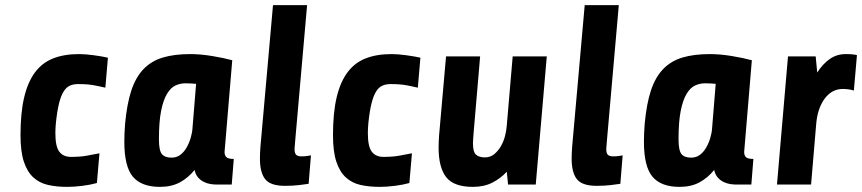

<svg xmlns="http://www.w3.org/2000/svg" viewBox="-20 -720 3363 749"><path d="M358 -6Q333 1 301 5Q269 9 242 9Q201 9 167.5 1.5Q134 -6 110 -28Q86 -50 73 -89.5Q60 -129 60 -193Q60 -279 74 -339Q88 -399 116 -437Q144 -475 187 -492Q230 -509 288 -509Q313 -509 346 -504.5Q379 -500 401 -495L391 -378Q377 -381 366 -383.5Q355 -386 343 -388Q331 -390 317 -391Q303 -392 284 -392Q267 -392 253 -386Q239 -380 228.5 -363.5Q218 -347 210.5 -317.5Q203 -288 198 -240Q197 -229 196.5 -219.5Q196 -210 196 -201Q196 -148 211.5 -128Q227 -108 257 -108Q295 -108 320.5 -113Q346 -118 368 -122Z M468 -237Q475 -314 492 -366Q509 -418 539.5 -450Q570 -482 615 -495.5Q660 -509 722 -509Q762 -509 807.5 -501.5Q853 -494 886 -485L856 -127Q856 -114 863 -107Q870 -100 892 -100L884 0H826Q815 0 801.5 -2Q788 -4 775 -10.5Q762 -17 752.5 -28Q743 -39 739 -57Q714 -26 681.5 -8.5Q649 9 604 9Q532 9 498.5 -30.5Q465 -70 465 -167Q465 -200 468 -237ZM649 -105Q669 -105 683.5 -116Q698 -127 708 -144.5Q718 -162 724 -182.5Q730 -203 731 -221L745 -393Q734 -394 723 -394.5Q712 -395 703 -395Q683 -395 664.5 -386.5Q646 -378 631.5 -354Q617 -330 608.5 -287.5Q600 -245 600 -177Q600 -133 611.5 -119Q623 -105 649 -105Z M1184 -3Q1173 -1 1147 2Q1121 5 1092 5Q1035 5 1014.5 -21Q994 -47 994 -101Q994 -112 994.5 -123.5Q995 -135 996 -148L1045 -700H1178L1132 -176Q1129 -146 1129 -139Q1129 -123 1135 -116.5Q1141 -110 1157 -110Q1168 -110 1178.5 -111.5Q1189 -113 1193 -114Z M1577 -6Q1552 1 1520 5Q1488 9 1461 9Q1420 9 1386.5 1.5Q1353 -6 1329 -28Q1305 -50 1292 -89.5Q1279 -129 1279 -193Q1279 -279 1293 -339Q1307 -399 1335 -437Q1363 -475 1406 -492Q1449 -509 1507 -509Q1532 -509 1565 -504.5Q1598 -500 1620 -495L1610 -378Q1596 -381 1585 -383.5Q1574 -386 1562 -388Q1550 -390 1536 -391Q1522 -392 1503 -392Q1486 -392 1472 -386Q1458 -380 1447.5 -363.5Q1437 -347 1429.5 -317.5Q1422 -288 1417 -240Q1416 -229 1415.5 -219.5Q1415 -210 1415 -201Q1415 -148 1430.5 -128Q1446 -108 1476 -108Q1514 -108 1539.5 -113Q1565 -118 1587 -122Z M1853 -500 1828 -207Q1827 -193 1826 -180.5Q1825 -168 1825 -162Q1825 -127 1837 -116.5Q1849 -106 1872 -106Q1893 -106 1908.5 -119Q1924 -132 1934.5 -150.5Q1945 -169 1950.5 -191Q1956 -213 1957 -231L1980 -500H2113L2070 0H1962L1957 -50Q1933 -24 1900.5 -7.5Q1868 9 1825 9Q1750 9 1720.5 -29Q1691 -67 1691 -144Q1691 -155 1691.5 -167Q1692 -179 1693 -193L1720 -500Z M2400 -3Q2389 -1 2363 2Q2337 5 2308 5Q2251 5 2230.5 -21Q2210 -47 2210 -101Q2210 -112 2210.5 -123.5Q2211 -135 2212 -148L2261 -700H2394L2348 -176Q2345 -146 2345 -139Q2345 -123 2351 -116.5Q2357 -110 2373 -110Q2384 -110 2394.5 -111.5Q2405 -113 2409 -114Z M2495 -237Q2502 -314 2519 -366Q2536 -418 2566.5 -450Q2597 -482 2642 -495.5Q2687 -509 2749 -509Q2789 -509 2834.5 -501.5Q2880 -494 2913 -485L2883 -127Q2883 -114 2890 -107Q2897 -100 2919 -100L2911 0H2853Q2842 0 2828.5 -2Q2815 -4 2802 -10.5Q2789 -17 2779.5 -28Q2770 -39 2766 -57Q2741 -26 2708.5 -8.5Q2676 9 2631 9Q2559 9 2525.5 -30.5Q2492 -70 2492 -167Q2492 -200 2495 -237ZM2676 -105Q2696 -105 2710.5 -116Q2725 -127 2735 -144.5Q2745 -162 2751 -182.5Q2757 -203 2758 -221L2772 -393Q2761 -394 2750 -394.5Q2739 -395 2730 -395Q2710 -395 2691.5 -386.5Q2673 -378 2658.5 -354Q2644 -330 2635.5 -287.5Q2627 -245 2627 -177Q2627 -133 2638.5 -119Q2650 -105 2676 -105Z M3011 0 3054 -500H3162L3168 -437Q3189 -470 3216.5 -489.5Q3244 -509 3279 -509Q3295 -509 3305 -508Q3315 -507 3323 -505L3311 -367Q3289 -373 3268 -373Q3225 -373 3197 -335Q3169 -297 3164 -236L3144 0Z"/></svg>

Font: Share
Style: Bold Italic
Weight: 700
Designer: Ralph du Carrois
Version: Version 1.002